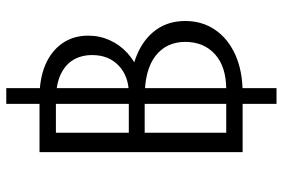

<svg xmlns="http://www.w3.org/2000/svg" viewBox="-167 -639 916 622"><g transform="rotate(-90 291.0 -328.0)"><path d="M291.4 -322.1 302.8 -364.4Q371.6 -364.4 423.9 -342.5Q476.2 -320.6 505.1 -280.8Q534 -240.9 534 -185.8Q534 -131.1 505.4 -89.1Q476.8 -47.2 424.5 -23.6Q372.1 0 300.6 0H109.1V-658H287.3Q347.8 -658 392.2 -639Q436.6 -619.9 461.5 -584.4Q486.5 -548.8 486.5 -500.4Q486.5 -462.8 471.7 -430.4Q457 -397.9 430.6 -373.7Q404.2 -349.5 368.7 -335.8Q333.3 -322.1 291.4 -322.1ZM154.9 -368.7H299Q354.4 -368.7 389 -401.1Q423.6 -433.5 423.6 -487.3Q423.6 -522.3 408.1 -548.5Q392.5 -574.7 360.2 -589.8Q327.8 -604.9 275.8 -604.9H171.9V-53.1H311.5Q386.1 -53.1 426.2 -89.5Q466.3 -125.9 466.3 -185.8Q466.3 -246.6 421.2 -282Q376.1 -317.3 287.5 -317.3H154.9ZM265.6 109.8V-765.7H316.5V109.8Z"/></g></svg>

Font: Ysabeau
Style: Bold
Weight: 700
Designer: Christian Thalmann (Catharsis Fonts)
Version: Version 2.000;gftools[0.9.27.dev2+g8671c4b]